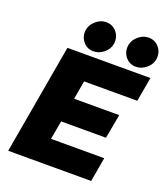

<svg xmlns="http://www.w3.org/2000/svg" viewBox="-168 -1074 1037 1190"><g transform="rotate(20 350.5 -478.5)"><path d="M312 -759.8Q268.6 -759.8 242.2 -793Q215.8 -826.2 223.1 -871.1Q230 -906.2 260.3 -931.6Q290.5 -957 326.2 -957Q369.6 -957 396.5 -923.8Q423.3 -890.6 416 -845.2Q410.2 -811 379.2 -785.4Q348.1 -759.8 312 -759.8ZM591.8 -759.8Q548.3 -759.8 522 -793Q495.6 -826.2 502.9 -871.1Q509.8 -906.2 540 -931.6Q570.3 -957 606 -957Q649.4 -957 676.3 -923.8Q703.1 -890.6 695.8 -845.2Q689.9 -811 658.9 -785.4Q627.9 -759.8 591.8 -759.8ZM672.9 -564.9H321.8L300.8 -442.9H598.1L568.8 -283.2H272.9L251 -160.2H602.1L574.2 0H26.9L153.8 -725.1H701.2Z"/></g></svg>

Font: Stilu Bold
Style: Italic
Weight: 700
Italic angle: -10°
Designer: Genilson Lima Santos
Foundry: Genilson Lima Santos
Version: Version 1.200;PS 001.200;hotconv 1.0.88;makeotf.lib2.5.64775